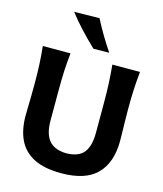

<svg xmlns="http://www.w3.org/2000/svg" viewBox="-151 -1181 1107 1305"><g transform="rotate(15 402.5 -528.5)"><path d="M404.3 14.2Q285.2 14.2 211.7 -23.4Q138.2 -61 104.2 -131.6Q70.3 -202.1 70.3 -301.8Q70.3 -323.2 71.3 -359.1Q72.3 -395 73 -438.2Q73.7 -481.4 73.7 -524.9Q73.7 -601.1 70.8 -662.4Q67.9 -723.6 61 -789.1H255.9Q248.5 -723.6 245.6 -662.4Q242.7 -601.1 242.7 -524.9V-312Q242.7 -221.2 280.3 -174.6Q317.9 -127.9 403.8 -125.5Q491.7 -127.9 527.1 -174.3Q562.5 -220.7 562.5 -312V-524.9Q562.5 -601.1 559.6 -662.4Q556.6 -723.6 550.3 -789.1H744.6Q737.8 -723.6 734.9 -662.4Q731.9 -601.1 731.9 -524.9Q731.9 -481.4 732.9 -437.7Q733.9 -394 734.6 -357.9Q735.4 -321.8 735.4 -301.3Q735.4 -149.4 655.3 -67.6Q575.2 14.2 404.3 14.2ZM397.9 -859.9Q345.2 -910.6 296.6 -962.4Q248 -1014.2 206.5 -1068.4L384.3 -1071.3Q411.6 -1018.1 442.6 -965.8Q473.6 -913.6 508.8 -861.3Z"/></g></svg>

Font: Pinar Bold
Style: Regular
Weight: 700
Designer: Amin Abedi
Version: Version 3.000